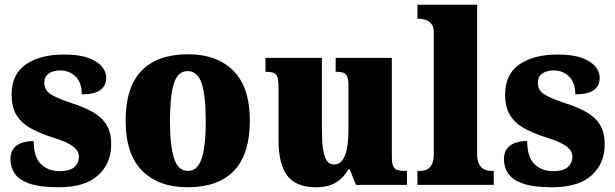

<svg xmlns="http://www.w3.org/2000/svg" viewBox="-20 -780 2594 810"><path d="M228 10Q149 10 104.5 -5.5Q60 -21 42 -48Q24 -75 24 -108Q24 -136 37 -153Q50 -170 72.5 -177.5Q95 -185 122 -185Q122 -118 152.5 -88Q183 -58 231 -58Q276 -58 294.5 -76Q313 -94 313 -118Q313 -137 300.5 -151Q288 -165 263.5 -177Q239 -189 200 -201Q143 -219 105 -241.5Q67 -264 48 -297Q29 -330 29 -381Q29 -467 89.5 -508.5Q150 -550 250 -550Q314 -550 353 -535.5Q392 -521 410 -499Q428 -477 428 -453Q428 -418 403 -400Q378 -382 325 -382Q325 -432 298.5 -457.5Q272 -483 234 -483Q205 -483 186 -470Q167 -457 167 -431Q167 -402 190 -385Q213 -368 279 -346Q330 -330 368.5 -309Q407 -288 428 -255.5Q449 -223 449 -171Q449 -90 393.5 -40Q338 10 228 10Z M771 10Q649 10 579.5 -60Q510 -130 510 -271Q510 -412 577 -481.5Q644 -551 774 -551Q895 -551 964.5 -481.5Q1034 -412 1034 -271Q1034 -130 967.5 -60Q901 10 771 10ZM773 -59Q801 -59 817.5 -83.5Q834 -108 841 -155Q848 -202 848 -271Q848 -375 831 -427.5Q814 -480 772 -480Q730 -480 713.5 -427.5Q697 -375 697 -271Q697 -167 714 -113Q731 -59 773 -59Z M1314 10Q1228 10 1191.5 -39.5Q1155 -89 1155 -189V-405Q1155 -434 1152 -449Q1149 -464 1138.5 -470.5Q1128 -477 1103 -477H1100V-536H1338V-230Q1338 -185 1342.5 -153Q1347 -121 1358 -103.5Q1369 -86 1389 -86Q1411 -86 1424.5 -104Q1438 -122 1444 -155Q1450 -188 1450 -233V-417Q1450 -445 1444.5 -457.5Q1439 -470 1427.5 -473.5Q1416 -477 1400 -477H1396V-536H1633V-120Q1633 -92 1639 -79Q1645 -66 1657.5 -62.5Q1670 -59 1685 -59H1697V0H1482L1455 -66H1450Q1430 -30 1397 -10Q1364 10 1314 10Z M1741 0V-59H1751Q1769 -59 1782 -65.5Q1795 -72 1802.5 -87.5Q1810 -103 1810 -130V-644Q1810 -669 1798.5 -681Q1787 -693 1773 -697Q1759 -701 1751 -701H1741V-760H1993V-130Q1993 -103 2001 -87.5Q2009 -72 2022.5 -65.5Q2036 -59 2053 -59H2063V0Z M2310 10Q2231 10 2186.5 -5.5Q2142 -21 2124 -48Q2106 -75 2106 -108Q2106 -136 2119 -153Q2132 -170 2154.5 -177.5Q2177 -185 2204 -185Q2204 -118 2234.5 -88Q2265 -58 2313 -58Q2358 -58 2376.5 -76Q2395 -94 2395 -118Q2395 -137 2382.5 -151Q2370 -165 2345.5 -177Q2321 -189 2282 -201Q2225 -219 2187 -241.5Q2149 -264 2130 -297Q2111 -330 2111 -381Q2111 -467 2171.5 -508.5Q2232 -550 2332 -550Q2396 -550 2435 -535.5Q2474 -521 2492 -499Q2510 -477 2510 -453Q2510 -418 2485 -400Q2460 -382 2407 -382Q2407 -432 2380.5 -457.5Q2354 -483 2316 -483Q2287 -483 2268 -470Q2249 -457 2249 -431Q2249 -402 2272 -385Q2295 -368 2361 -346Q2412 -330 2450.5 -309Q2489 -288 2510 -255.5Q2531 -223 2531 -171Q2531 -90 2475.5 -40Q2420 10 2310 10Z"/></svg>

Font: Noto Serif Khmer SemiCondensed Black
Style: Regular
Weight: 900
Width: 4
Designer: Danh Hong and the Monotype Design Team
Foundry: Monotype Imaging Inc.
Version: Version 2.004